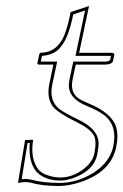

<svg xmlns="http://www.w3.org/2000/svg" viewBox="-20 -604 409 636"><path d="M156.7 -390.1H106.9Q104 -392.1 103.5 -394L110.4 -424.8Q111.3 -428.7 114.3 -429.2Q170.4 -430.2 193.8 -489.3Q202.6 -511.7 210 -544.9L213.9 -564L274.9 -584L242.2 -429.2H352.1Q358.4 -427.7 358.9 -422.9L354.5 -402.8Q351.1 -390.6 329.1 -390.1H231L220.7 -341.8Q211.4 -298.8 239.3 -278.8Q252 -270 271.5 -262.2Q350.1 -230.5 364.7 -183.1Q373 -154.8 364.7 -116.2Q347.7 -34.7 247.1 -1Q208.5 11.7 176.3 12.2Q118.7 12.2 82 1Q67.9 -1 63 -1Q52.7 -0.5 39.6 2L63 -140.1L89.8 -141.1Q80.6 -84.5 102.1 -50.3Q104 -47.4 105.5 -44.9Q118.7 -25.9 157.7 -18.1Q169.4 -16.1 180.2 -16.1Q222.2 -16.1 260.7 -46.9Q285.6 -67.9 292 -92.8Q301.3 -137.2 290.5 -156.2Q276.4 -179.2 234.4 -199.2Q171.4 -230.5 154.8 -251.5Q133.8 -280.3 143.6 -327.1ZM169.4 -399.9 153.3 -324.7Q141.6 -270.5 176.8 -242.7Q192.9 -230.5 238.8 -208Q305.7 -176.8 306.6 -129.9Q306.6 -115.2 301.8 -90.8Q291.5 -41.5 229 -16.6Q202.1 -5.9 180.2 -5.9Q130.4 -5.9 102.1 -33.7Q99.1 -37.1 97.7 -39.1Q73.7 -71.3 78.6 -130.4H71.3L51.8 -10.3Q58.6 -11.2 63 -11.2Q70.3 -11.2 83.5 -8.8H84H84.5Q120.6 1.5 176.3 2Q235.4 2 290.5 -32.2Q343.3 -66.4 355 -118.2Q370.1 -189 323.7 -223.6Q303.2 -238.8 268.1 -252.9Q209.5 -276.4 208 -318.8Q208 -330.6 210.9 -344.2L222.7 -399.9H329.1Q339.8 -400.4 344.7 -405.3L347.7 -418.9H230L261.7 -569.3L222.7 -556.2L219.7 -543Q200.2 -452.1 159.2 -429.7Q141.6 -420.4 119.1 -418.9L115.2 -399.9Z"/></svg>

Font: Linux Biolinum Outline O
Style: Italic
Weight: 400
Italic angle: -12°
Designer: Philipp H. Poll
Foundry: Philipp H. Poll
Version: Version 0.6.2